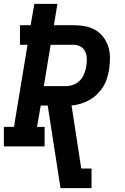

<svg xmlns="http://www.w3.org/2000/svg" viewBox="-24 -755 644 990"><path d="M288 215 222 -211H186L167 -101H206V0H-4V-101H48L118 -524H79V-625H134L153 -735H272L254 -625H357Q387 -625 415.5 -619.5Q444 -614 468 -600Q492 -586 509 -563.5Q526 -541 534.5 -514Q543 -487 543 -457.5Q543 -428 539 -399Q535 -376 528 -352.5Q521 -329 508 -308Q495 -287 476.5 -269Q458 -251 436.5 -239Q415 -227 391.5 -220Q368 -213 345 -211L395 114H448V215ZM316 -311Q336 -311 355.5 -318.5Q375 -326 389 -341Q403 -356 410.5 -375.5Q418 -395 421 -414Q424 -433 423.5 -452.5Q423 -472 415.5 -488.5Q408 -505 392 -514.5Q376 -524 357 -524H237L202 -311Z"/></svg>

Font: Iosevka Etoile Oblique
Style: Bold
Weight: 700
Italic angle: -9°
Designer: Belleve Invis
Foundry: Belleve Invis
Version: Version 15.5.2; ttfautohint (v1.8.4)